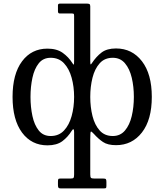

<svg xmlns="http://www.w3.org/2000/svg" viewBox="-20 -800 916 1070"><path d="M50 -260C50 -175 67.6 -108.8 102.8 -61.2C137.9 -13.8 185.2 10 244.5 10C279.2 10 306.8 2.2 327.5 -13.2C348.2 -28.8 365.7 -48.2 380 -71.5C384.3 -78.5 387.6 -81.1 389.8 -79.2C391.9 -77.4 393 -72.2 393 -63.5V172C393 181.3 392.1 187.5 390.2 190.5C388.4 193.5 382.8 195 373.5 195H316.5C310.2 195 306.3 196.2 305 198.5C303.7 200.8 303 205.3 303 212V232C303 238.3 303.9 242.9 305.8 245.8C307.6 248.6 311.8 250 318.5 250H557.5C564.5 250 568.8 249.2 570.5 247.8C572.2 246.2 573 241.8 573 234.5V214C573 206 572 200.8 570 198.5C568 196.2 563.2 195 555.5 195H506.5C496.5 195 490.1 193.8 487.2 191.2C484.4 188.8 483 182.3 483 172V-24C483 -50.7 484.1 -64.8 486.2 -66.5C488.4 -68.2 494 -64 503 -54C519.3 -35.7 536.2 -20.6 553.8 -8.8C571.2 3.1 595.5 9 626.5 9C686.2 9 734.3 -14.6 771 -61.8C807.7 -108.9 826 -175 826 -260C826 -345 807.7 -411.2 771 -458.8C734.3 -506.2 686.2 -530 626.5 -530C592.8 -530 566.1 -522.5 546.2 -507.5C526.4 -492.5 508.3 -472.7 492 -448C488.7 -442.7 486.3 -440.4 485 -441.2C483.7 -442.1 483 -448.7 483 -461V-765C483 -771.7 481.3 -775.8 478 -777.5C474.7 -779.2 469.8 -780 463.5 -780H314.5C306.8 -780 303 -776.8 303 -770.5V-737.5C303 -729.2 306 -725 312 -725H377C383.7 -725 388 -724.4 390 -723.2C392 -722.1 393 -718.2 393 -711.5V-461.5C393 -448.2 392.4 -441 391.2 -440C390.1 -439 387.7 -441.5 384 -447.5C369.7 -470.5 351.5 -489.8 329.5 -505.5C307.5 -521.2 279.2 -529 244.5 -529C185.2 -529 137.9 -505.4 102.8 -458.2C67.6 -411.1 50 -345 50 -260ZM483 -260C483 -298 487.2 -333.6 495.5 -366.8C503.8 -399.9 517.2 -426.8 535.5 -447.2C553.8 -467.8 578.2 -478 608.5 -478C636.5 -478 659.2 -467.8 676.5 -447.2C693.8 -426.8 706.4 -399.9 714.2 -366.8C722.1 -333.6 726 -298 726 -260C726 -222 722.1 -186.4 714.2 -153.2C706.4 -120.1 693.8 -93.2 676.5 -72.8C659.2 -52.2 636.5 -42 608.5 -42C578.2 -42 553.8 -52.2 535.5 -72.8C517.2 -93.2 503.8 -120.1 495.5 -153.2C487.2 -186.4 483 -222 483 -260ZM150 -260C150 -298 153.6 -333.6 160.8 -366.8C167.9 -399.9 179.7 -426.8 196 -447.2C212.3 -467.8 234.5 -478 262.5 -478C292.8 -478 317.6 -467.8 336.8 -447.2C355.9 -426.8 370.1 -399.9 379.2 -366.8C388.4 -333.6 393 -298 393 -260C393 -222 388.4 -186.4 379.2 -153.2C370.1 -120.1 355.9 -93.2 336.8 -72.8C317.6 -52.2 292.8 -42 262.5 -42C234.5 -42 212.3 -52.2 196 -72.8C179.7 -93.2 167.9 -120.1 160.8 -153.2C153.6 -186.4 150 -222 150 -260Z"/></svg>

Font: Besley*
Style: Regular
Weight: 400
Designer: Owen Earl
Foundry: indestructible type*
Version: Version 3.000; ttfautohint (v1.8.3)